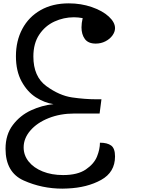

<svg xmlns="http://www.w3.org/2000/svg" viewBox="-20 -652 862 1145"><path d="M666 281Q666 375 583 421Q500 467 383 472L352 473Q230 473 121.5 424.5Q13 376 13 235Q13 151 56.5 93.5Q100 36 165 6Q230 -24 299 -31Q245 -39 194 -71.5Q143 -104 109 -166Q75 -228 75 -317Q75 -408 113 -479.5Q151 -551 222 -591.5Q293 -632 390 -632Q463 -632 527 -610Q591 -588 628.5 -553.5Q666 -519 666 -484Q666 -462 650.5 -440.5Q635 -419 608.5 -405.5Q582 -392 551 -392Q506 -392 486 -419.5Q466 -447 466 -489Q466 -514 473 -544Q445 -549 421 -549Q360 -549 304.5 -523.5Q249 -498 214 -445.5Q179 -393 179 -315Q179 -195 256.5 -138.5Q334 -82 410 -71Q486 -60 552 -60H585L574 25H423Q339 25 270 52.5Q201 80 161 126.5Q121 173 121 227Q121 274 151 311.5Q181 349 234.5 370.5Q288 392 356 392Q443 392 492 358.5Q541 325 558.5 281.5Q576 238 576 199Q620 199 643 216Q666 233 666 281Z"/></svg>

Font: Lemonada Light
Style: Regular
Weight: 300
Designer: Mohamed Gaber (Arabic) Eduardo Tunni (Latin)
Foundry: Kief Type Foundry
Version: Version 3.006